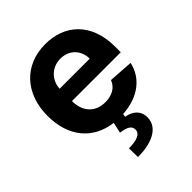

<svg xmlns="http://www.w3.org/2000/svg" viewBox="-218 -678 1033 1033"><g transform="rotate(-45 299.0 -161.5)"><path d="M263.8 7.8 250.4 69.2C299.7 75.3 322.4 89.1 321.4 118.3C320.3 148.4 284.4 162.6 224.8 162.6L226.2 230.1C345.2 230.1 414.1 185 413.7 114.3C413.4 64.6 378.9 35.5 330.3 28.1L333.5 9.9C454.9 2.5 536.2 -61.4 556.1 -156.2L416.2 -165.5C400.9 -123.9 361.9 -102.3 311.4 -102.3C235.8 -102.3 187.9 -152.3 187.9 -233.7V-234H559.3V-275.6C559.3 -460.9 447.1 -552.6 302.9 -552.6C142.4 -552.6 38.4 -438.6 38.4 -270.2C38.4 -113.3 122.9 -9.9 263.8 7.8ZM305.4 -439.6C371.1 -439.6 416.5 -392.8 416.9 -327.8H187.9C191.1 -389.9 238.3 -439.6 305.4 -439.6Z"/></g></svg>

Font: Inter-Hewn
Style: Bold
Weight: 700
Designer: Rasmus Andersson
Foundry: rsms
Version: Version 3.012;git-f93a4a705